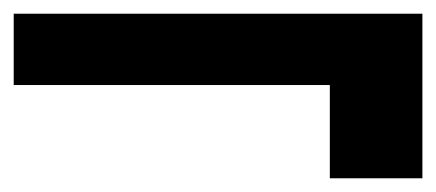

<svg xmlns="http://www.w3.org/2000/svg" viewBox="-28 -458 636 280"><path d="M453 -198V-334H-8V-438H588V-198Z"/></svg>

Font: DM Sans 9pt
Style: Bold
Weight: 700
Designer: Colophon Foundry, Jonny Pinhorn
Foundry: Colophon Foundry
Version: Version 4.004;gftools[0.9.30]